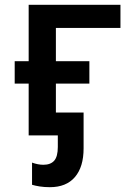

<svg xmlns="http://www.w3.org/2000/svg" viewBox="-20 -562 570 797"><path d="M99 0V-215H41V-308H99V-542H480V-446H212V-308H351V-215H212V-95H327V54Q327 131 291 173Q255 215 187 215Q164 215 145 212Q126 209 113 205V113Q138 122 160 122Q190 122 205 105Q220 88 220 48V0Z"/></svg>

Font: Noto Sans Mono Condensed SemiBold
Style: Regular
Weight: 600
Width: 3
Designer: Monotype Design Team
Foundry: Monotype Imaging Inc.
Version: Version 2.014